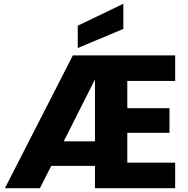

<svg xmlns="http://www.w3.org/2000/svg" viewBox="-20 -995 995 1015"><path d="M632 -975V-842L391 -741V-859ZM317 -248H482V-575ZM653 -567V-423H876V-293H653V-135H906V0H482V-118H251L191 0H6L365 -702H906V-567Z"/></svg>

Font: SVN-Poppins
Style: Bold
Weight: 700
Designer: Ninad Kale (Devanagari), Jonny Pinhorn (Latin)
Foundry: Indian Type Foundry
Version: Version 3.200;PS 1.000;hotconv 16.6.54;makeotf.lib2.5.65590